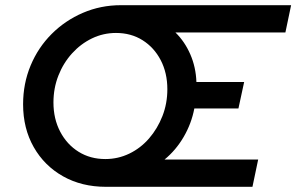

<svg xmlns="http://www.w3.org/2000/svg" viewBox="-20 -720 1142 740"><path d="M388 0Q295 0 223 -40.5Q151 -81 110 -153Q69 -225 69 -318Q69 -398 98 -467.5Q127 -537 179 -589Q231 -641 299.5 -670.5Q368 -700 446 -700H1102L1080 -595H656Q692 -560 713.5 -510.5Q735 -461 737 -404H921L899 -302H729Q718 -244 688 -192.5Q658 -141 614 -105H975L953 0ZM386 -107Q435 -107 478.5 -128Q522 -149 554.5 -186.5Q587 -224 606 -272.5Q625 -321 625 -376Q625 -439 599.5 -488Q574 -537 529.5 -565Q485 -593 427 -593Q378 -593 334.5 -572Q291 -551 257.5 -514Q224 -477 205 -428.5Q186 -380 186 -325Q186 -262 212 -212.5Q238 -163 283 -135Q328 -107 386 -107Z"/></svg>

Font: Red Hat Text SemiBold
Style: Italic
Weight: 600
Italic angle: -12°
Designer: Pentagram, MCKL
Foundry: Pentagram, MCKL
Version: Version 1.023